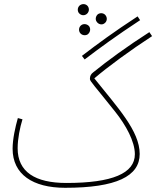

<svg xmlns="http://www.w3.org/2000/svg" viewBox="-20 -873 744 914"><path d="M391 -805C403 -813 407 -829 399 -842C391 -854 375 -857 362 -849C350 -841 347 -825 354 -813C363 -800 379 -797 391 -805ZM476 -761C489 -769 492 -786 484 -798C477 -810 460 -814 447 -806C436 -798 432 -781 440 -770C448 -757 465 -753 476 -761ZM383 -590C458 -647 530 -700 647 -777L635 -795C519 -719 447 -666 370 -607ZM397 -709C409 -718 413 -734 405 -747C397 -758 380 -762 368 -754C356 -746 353 -730 360 -718C368 -705 385 -702 397 -709ZM290 21C534 21 645 -34 645 -140C645 -250 539 -362 429 -500C492 -554 601 -634 704 -701L691 -720C585 -652 493 -585 423 -528C414 -521 408 -513 408 -497C408 -486 430 -465 530 -339C579 -277 622 -200 622 -139C622 -48 515 -2 296 -2C147 -2 64 -55 64 -167C64 -213 75 -266 87 -305L65 -311C53 -269 40 -211 40 -165C40 -43 136 21 290 21Z"/></svg>

Font: Noto Sans Arabic ExtCond Thin
Style: Regular
Weight: 100
Width: 2
Designer: Monotype Design Team, Nadine Chahine, Nizar Qandah and Khaled Hosny
Foundry: Monotype Imaging Inc.
Version: Version 2.012